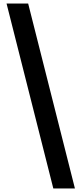

<svg xmlns="http://www.w3.org/2000/svg" viewBox="-20 -886 460 1084"><path d="M281 178H403L139 -866H17Z"/></svg>

Font: Noto Sans Malayalam UI Condensed
Style: Bold
Weight: 700
Width: 3
Designer: Jelle Bosma - Monotype Design Team
Foundry: Monotype Imaging Inc.
Version: Version 2.104